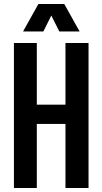

<svg xmlns="http://www.w3.org/2000/svg" viewBox="-20 -945 514 965"><path d="M50 0V-729H165V0ZM309 0V-729H425V0ZM150 -322V-419H325V-322ZM96 -787 173 -925H303L380 -787H278L238 -867L198 -787Z"/></svg>

Font: Hubot Sans Condensed SemiBold
Style: Regular
Weight: 600
Width: 3
Designer: Deni Anggara
Foundry: GitHub, Inc., Subsidiary of Microsoft Corporation
Version: Version 2.000